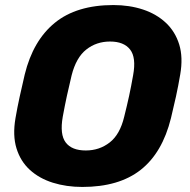

<svg xmlns="http://www.w3.org/2000/svg" viewBox="-20 -730 752 760"><path d="M305.7 10Q242.7 10 189.1 -6.8Q135.5 -23.6 98.2 -57.6Q61 -91.6 45.3 -142.7Q29.5 -193.8 41.3 -262.3Q48.6 -304.8 58.1 -348.1Q67.5 -391.5 77.9 -435.2Q110.9 -569.6 197.1 -639.8Q283.4 -710 428.9 -710Q492.2 -710 545.7 -692.4Q599.1 -674.8 636.4 -639.9Q673.6 -605.1 689.4 -553.9Q705.1 -502.8 693.4 -435.2Q686 -391.5 676.6 -348.1Q667.1 -304.8 656.7 -262.3Q622.7 -125.2 536.8 -57.6Q450.9 10 305.7 10ZM319.5 -134.4Q373.5 -134.4 414.2 -166.1Q454.9 -197.7 471.6 -267.9Q482.6 -311.6 491.1 -350.6Q499.5 -389.6 506.9 -432.1Q519.8 -502.3 495 -533.9Q470.3 -565.6 415.7 -565.6Q361.6 -565.6 321.5 -533.9Q281.4 -502.3 263.6 -432.1Q253.2 -389.6 244.8 -350.6Q236.4 -311.6 228.4 -267.9Q216.1 -197.7 240.1 -166.1Q264 -134.4 319.5 -134.4Z"/></svg>

Font: Rubik Light
Style: Italic
Weight: 300
Italic angle: -12°
Designer: Hubert and Fischer
Foundry: Hubert and Fischer
Version: Version 2.300;gftools[0.9.30]